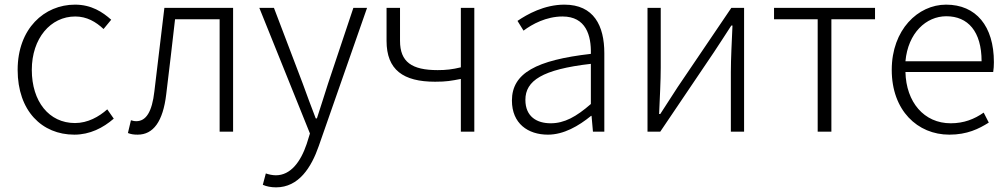

<svg xmlns="http://www.w3.org/2000/svg" viewBox="-20 -567 4343 827"><path d="M300 13C367 13 424 -16 470 -56L442 -96C406 -64 358 -37 303 -37C191 -37 117 -130 117 -266C117 -402 198 -496 304 -496C354 -496 393 -473 426 -442L459 -482C422 -515 374 -547 303 -547C171 -547 56 -444 56 -266C56 -89 161 13 300 13Z M573 13C640 13 682 -43 696 -161C709 -269 722 -376 734 -484H926V0H984V-533H688C674 -413 659 -294 645 -174C635 -85 609 -45 567 -45C558 -45 551 -47 544 -49L531 6C544 11 555 13 573 13Z M1169 240C1267 240 1321 154 1353 62L1561 -533H1502L1393 -207C1378 -161 1361 -105 1345 -57H1340C1321 -105 1301 -161 1284 -207L1160 -533H1097L1315 8L1301 53C1275 130 1232 188 1168 188C1153 188 1136 184 1125 180L1112 229C1127 236 1148 240 1169 240Z M1965 0H2023V-533H1965V-277C1928 -268 1901 -265 1865 -265C1754 -265 1703 -300 1703 -391V-533H1645V-391C1645 -266 1717 -215 1854 -215C1904 -215 1923 -219 1965 -227Z M2340 13C2408 13 2472 -24 2526 -68H2528L2534 0H2583V-338C2583 -456 2538 -547 2411 -547C2324 -547 2250 -505 2209 -477L2235 -435C2272 -463 2333 -496 2403 -496C2504 -496 2527 -414 2525 -335C2290 -308 2185 -252 2185 -134C2185 -35 2254 13 2340 13ZM2352 -36C2293 -36 2243 -64 2243 -137C2243 -219 2315 -268 2525 -292V-119C2462 -64 2411 -36 2352 -36Z M2769 0H2824L3055 -342C3076 -374 3109 -424 3130 -457H3135C3132 -386 3128 -315 3128 -256V0H3185V-533H3130L2899 -192C2878 -159 2845 -109 2824 -76H2819C2822 -147 2826 -219 2826 -276V-533H2769Z M3502 0H3561V-484H3749V-533H3314V-484H3502Z M4069 13C4146 13 4196 -12 4239 -39L4217 -82C4177 -54 4132 -36 4075 -36C3960 -36 3883 -127 3880 -257H4258C4260 -270 4261 -284 4261 -299C4261 -455 4184 -547 4055 -547C3934 -547 3821 -439 3821 -266C3821 -91 3932 13 4069 13ZM3880 -303C3891 -425 3969 -497 4056 -497C4149 -497 4208 -432 4208 -303Z"/></svg>

Font: Noto Sans T Chinese Light
Style: Regular
Weight: 300
Designer: Ryoko NISHIZUKA (kana & ideographs); Paul D. Hunt (Latin, Greek & Cyrillic); Wenlong ZHANG (bopomofo); Sandoll Communica
Foundry: Adobe Systems Incorporated
Version: Version 1.000;PS 1;hotconv 1.0.78;makeotf.lib2.5.61930